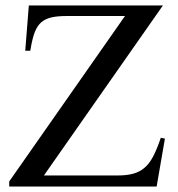

<svg xmlns="http://www.w3.org/2000/svg" viewBox="-20 -682 651 702"><path d="M552.7 0H13.7V-18.6L437 -623.5H226.1Q188 -623.5 166 -617.9Q144 -612.3 129.9 -599.6Q123.5 -593.8 118.2 -585.9Q112.8 -578.1 107.9 -566.4Q103 -554.7 98.9 -537.8Q94.7 -521 90.8 -496.6H72.3L85.4 -662.1H575.7L140.6 -40.5H412.1Q443.4 -40.5 466.8 -46.9Q490.2 -53.2 506.8 -67.4Q524.4 -81.1 539.1 -108.4Q553.7 -135.7 567.9 -178.2L583 -175.3Z"/></svg>

Font: Campania
Style: Regular
Weight: 400
Version: Version 2.009